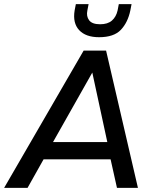

<svg xmlns="http://www.w3.org/2000/svg" viewBox="-37 -914 758 934"><path d="M-17 0 370 -668H479L634 0H532L501 -139H175L97 0ZM221 -223H485L412 -561ZM445 -733Q380 -733 348 -767.5Q316 -802 326 -863L332 -894H394L388 -863Q382 -835 396.5 -815.5Q411 -796 450 -796Q487 -796 507.5 -814Q528 -832 535 -863L541 -894H603L597 -863Q585 -805 551 -769Q517 -733 445 -733Z"/></svg>

Font: Gantari Medium
Style: Italic
Weight: 500
Italic angle: -10°
Designer: Anugrah Pasau
Foundry: Lafontype
Version: Version 1.000